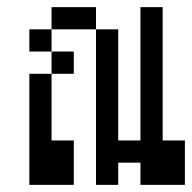

<svg xmlns="http://www.w3.org/2000/svg" viewBox="-20 -520 540 540"><path d="M187.5 -312.5V-375H125V-312.5H62.5V0H187.5Q187.5 0 187.5 -125H125V-312.5ZM375 -62.5V0H500Q500 0 500 -125H437.5Q437.5 -125 437.5 -500H375Q375 -500 375 -125H312.5V-437.5H250V0H312.5V-62.5ZM125 -375V-437.5H62.5V-375ZM125 -437.5H250V-500H125Z"/></svg>

Font: Unifont
Style: Regular
Weight: 500
Version: Version 15.1.04